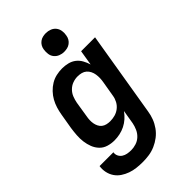

<svg xmlns="http://www.w3.org/2000/svg" viewBox="-284 -848 1169 1169"><g transform="rotate(-45 300.0 -263.5)"><path d="M218 223Q192 223 165.5 220Q139 217 115 208.5Q91 200 70 186Q49 172 35 151.5Q21 131 15.5 105.5Q10 80 14 54H133Q130 70 137 84.5Q144 99 157 107.5Q170 116 186 119Q202 122 219 122Q240 122 262 115Q284 108 301 92Q318 76 327.5 54.5Q337 33 341 12L356 -78Q341 -57 322.5 -40.5Q304 -24 282 -13Q260 -2 236 3Q212 8 189 8Q161 8 135 0Q109 -8 91 -27Q73 -46 63.5 -70.5Q54 -95 50.5 -122Q47 -149 49 -177Q51 -205 55 -233L72 -333Q76 -357 83.5 -381.5Q91 -406 103.5 -428.5Q116 -451 134.5 -470.5Q153 -490 175.5 -503.5Q198 -517 223 -522.5Q248 -528 273 -528Q298 -528 322 -522Q346 -516 364.5 -501.5Q383 -487 394.5 -466Q406 -445 413 -422L429 -520H549L458 28Q454 55 444 81.5Q434 108 417 132Q400 156 376.5 174Q353 192 326.5 203.5Q300 215 272.5 219Q245 223 218 223ZM253 -93Q274 -93 294.5 -98.5Q315 -104 332.5 -117.5Q350 -131 360.5 -150.5Q371 -170 374 -190L391 -290Q394 -307 394.5 -323Q395 -339 392.5 -355Q390 -371 383 -385Q376 -399 364.5 -409Q353 -419 337.5 -423Q322 -427 305 -427Q284 -427 263 -419.5Q242 -412 225.5 -395.5Q209 -379 201 -358.5Q193 -338 189 -317L173 -217Q170 -201 169.5 -186Q169 -171 171.5 -157Q174 -143 180.5 -130Q187 -117 198 -108.5Q209 -100 223.5 -96.5Q238 -93 253 -93ZM354 -590Q335 -590 318 -597Q301 -604 289.5 -618Q278 -632 275.5 -651Q273 -670 276 -689Q278 -703 285 -715Q292 -727 303.5 -735.5Q315 -744 328.5 -747Q342 -750 355 -750Q374 -750 391.5 -743Q409 -736 420 -722Q431 -708 434 -689Q437 -670 433 -651Q431 -637 424 -625Q417 -613 405.5 -604.5Q394 -596 380.5 -593Q367 -590 354 -590Z"/></g></svg>

Font: Iosevka Aile
Style: Bold Italic
Weight: 700
Italic angle: -9°
Designer: Belleve Invis
Foundry: Belleve Invis
Version: Version 28.0.1; ttfautohint (v1.8.4)